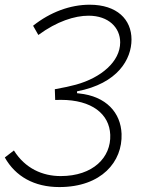

<svg xmlns="http://www.w3.org/2000/svg" viewBox="-43 -547 649 802"><path d="M204.6 234.4C381.3 234.4 469.2 127.9 464.8 12.2C461.4 -75.7 401.4 -145 287.1 -156.7L278.8 -157.7V-165.5C449.7 -198.2 506.3 -300.3 506.3 -381.8C506.3 -465.8 445.8 -527.3 331.5 -527.3C250.5 -527.3 167 -496.6 95.2 -439.5L117.2 -400.9C194.8 -458 269 -481.4 327.1 -481.4C410.6 -481.4 459 -431.6 459 -370.1C459 -289.6 378.9 -222.2 274.4 -193.4C252.9 -187.5 222.7 -180.7 186 -174.3L187.5 -129.4C202.1 -129.9 208.5 -129.9 210.9 -129.9C340.8 -129.9 414.1 -70.8 417.5 16.1C421.4 110.4 345.7 188.5 210.4 188.5C134.8 188.5 62 156.7 15.1 81.5L-22.9 110.8C21.5 189.9 100.1 234.4 204.6 234.4Z"/></svg>

Font: Cascadia Code PL ExtraLight
Style: Italic
Weight: 200
Italic angle: -10°
Monospace: yes
Designer: Aaron Bell
Foundry: Saja Typeworks
Version: Version 2404.023